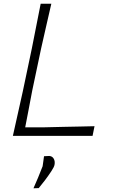

<svg xmlns="http://www.w3.org/2000/svg" viewBox="-20 -733 608 1036"><path d="M49.5 0Q63.5 -61.5 75.5 -116.5Q87.5 -171.5 102.5 -237.5L152 -472.5Q165 -539.5 176.5 -596.8Q188 -654 199.5 -713H257Q243 -652.5 230.2 -596.2Q217.5 -540 202 -472L154 -244.5Q143.5 -189 134.5 -141.8Q125.5 -94.5 116 -46H217.5Q278 -47.5 323.8 -48.5Q369.5 -49.5 409.2 -50.2Q449 -51 490 -52L479.5 0ZM160.5 283Q173.5 254.5 185 226.5Q196.5 198.5 210 164Q212 151 213.8 137.2Q215.5 123.5 217.5 110L245.5 108.5Q262.5 109.5 270.2 123.8Q278 138 274 157Q272 168 256.8 191.2Q241.5 214.5 222.5 239.8Q203.5 265 189 282Z"/></svg>

Font: Commissioner Loud ExtraLight
Style: Italic
Weight: 200
Italic angle: -12°
Designer: Kostas Bartsokas
Foundry: Kostas Bartsokas
Version: Version 1.000; ttfautohint (v1.8.3)